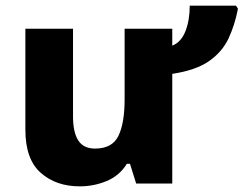

<svg xmlns="http://www.w3.org/2000/svg" viewBox="-20 -651 864 681"><path d="M824 -620Q813 -563 791 -515.5Q769 -468 722.5 -435Q676 -402 591 -389V0H463L441 -70H430Q404 -28 358.5 -9Q313 10 263 10Q179 10 124.5 -38Q70 -86 70 -191V-549H239V-238Q239 -182 257.5 -153Q276 -124 317 -124Q378 -124 400 -169Q422 -214 422 -299V-549H591V-489Q623 -502 638 -541Q653 -580 653 -631H817Z"/></svg>

Font: Noto Sans ExtraBold
Style: Regular
Weight: 800
Designer: Monotype Design Team
Foundry: Monotype Imaging Inc.
Version: Version 2.007